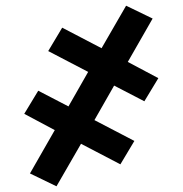

<svg xmlns="http://www.w3.org/2000/svg" viewBox="-20 -499 640 673"><path d="M178 154 85 109 172 -43 65 -100 114 -181 220 -126 289 -247 149 -320 198 -402 336 -330 422 -479 515 -434 428 -282 535 -225 486 -144 380 -199 311 -78 451 -5 402 77 264 5Z"/></svg>

Font: Iosevka Curly Slab SmBdEx
Style: Regular
Weight: 600
Width: 7
Monospace: yes
Designer: Belleve Invis
Foundry: Belleve Invis
Version: Version 11.1.0; ttfautohint (v1.8.3)